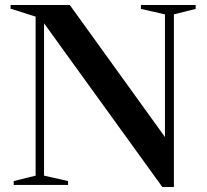

<svg xmlns="http://www.w3.org/2000/svg" viewBox="-20 -735 824 763"><path d="M121.5 -37V-669L22 -700.5V-715H257.5L635.5 -190.5V-678L540 -699.5V-715H757.5V-699.5L671 -678V8H625L155 -642.5V-37L250.5 -15.5V0H34.5V-15.5Z"/></svg>

Font: Newsreader 72pt Medium
Style: Regular
Weight: 500
Designer: Hugues Gentile
Foundry: Production Type
Version: Version 1.003; ttfautohint (v1.8.3)